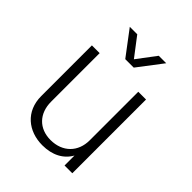

<svg xmlns="http://www.w3.org/2000/svg" viewBox="-200 -809 928 928"><g transform="rotate(45 264.0 -345.0)"><path d="M296 -571 392 -697H341L268 -600L194 -697H143L238 -571ZM394 -504V-172C394 -93 341 -39 259 -39C180 -39 130 -92 130 -172V-504H77V-158C77 -53 153 7 249 7C317 7 367 -20 394 -68V0H447V-504Z"/></g></svg>

Font: Arthouse Owned Light
Style: Regular
Weight: 300
Designer: Jeremy Tribby
Foundry: Tribby Type
Version: Version 1.000;PS 001.000;hotconv 1.0.88;makeotf.lib2.5.64775